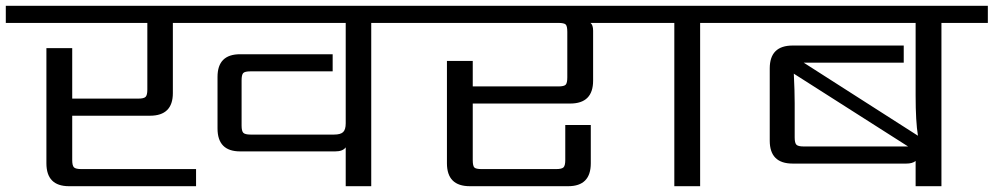

<svg xmlns="http://www.w3.org/2000/svg" viewBox="-40 -642 3426 662"><path d="M1400 -622V-563H1240V0H1152V-134Q1142 -120 1116 -120H788Q710 -120 710 -199V-377Q710 -455 788 -455H1107V-396H824Q804 -396 798.5 -390Q793 -384 793 -365V-209Q793 -190 799 -184Q805 -178 824 -178H1112Q1134 -178 1143 -186.5Q1152 -195 1152 -217V-563H556V-321Q556 -243 477 -243H209V-90Q209 -71 215 -65Q221 -59 241 -59H636V0H198Q120 0 120 -79V-476H209V-302H437Q456 -302 462 -308Q468 -314 468 -333V-563H-20V-622Z M2165 -622V-563H1996Q2005 -556 2005 -536V-364Q2005 -285 1926 -285H1590V-90Q1590 -70 1595.5 -64.5Q1601 -59 1621 -59H1877Q1897 -59 1903 -65Q1909 -71 1909 -90V-211H1997V-79Q1997 0 1919 0H1580Q1501 0 1501 -79V-432H1590V-344H1885Q1905 -344 1910.5 -350Q1916 -356 1916 -375V-532Q1916 -552 1910.5 -557.5Q1905 -563 1885 -563H1361V-622Z M2534 -622V-563H2374V0H2285V-563H2125V-622Z M2731 -137H3091L2697 -388Q2700 -327 2700 -286V-168Q2700 -149 2706 -143Q2712 -137 2731 -137ZM3366 -622V-563H3206V0H3117V-87Q3106 -78 3085 -78H2693Q2614 -78 2614 -157V-406Q2614 -485 2693 -485H3076V-426H2731L3125 -174Q3117 -223 3117 -312V-563H2494V-622Z"/></svg>

Font: Sarpanch
Style: Regular
Weight: 400
Designer: Manushi Parikh (Devanagari and Latin), Jyotish Sonowal (Devanagari)
Foundry: Indian Type Foundry
Version: Version 2.004;PS 1.0;hotconv 1.0.78;makeotf.lib2.5.61930; tt